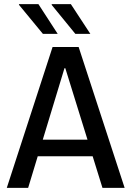

<svg xmlns="http://www.w3.org/2000/svg" viewBox="-20 -915 640 935"><path d="M13 0 236 -686H363L587 0H479L298 -583H294L117 0ZM125 -154V-235H471V-154ZM347 -750 231 -892 233 -895H325L420 -750ZM189 -750 72 -892 73 -895H167L261 -750Z"/></svg>

Font: Chivo Mono Medium
Style: Regular
Weight: 400
Monospace: yes
Version: Version 1.008